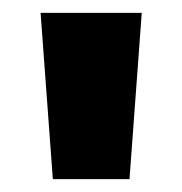

<svg xmlns="http://www.w3.org/2000/svg" viewBox="-20 -734 283 298"><path d="M200 -714 181 -456H62L43 -714Z"/></svg>

Font: Noto Sans Ethiopic ExtraCondensed ExtraBold
Style: Regular
Weight: 800
Width: 2
Designer: Monotype Design Team
Foundry: Monotype Imaging Inc.
Version: Version 2.102; ttfautohint (v1.8.4.7-5d5b)